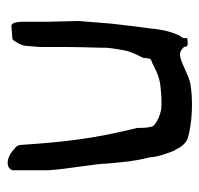

<svg xmlns="http://www.w3.org/2000/svg" viewBox="-30 -502 536 517"><g transform="rotate(90 238.5 -243.0)"><path d="M36 -185C37 -159 37 -134 38 -108V-43C38 -25 39 -8 48 -5L85 -8C91 -13 102 -31 103 -44C103 -52 106 -72 106 -85V-153C106 -178 107 -203 108 -248V-261C110 -281 113 -300 117 -317V-318C122 -333 127 -344 135 -359C135 -362 136 -369 137 -373V-377C140 -380 140 -382 148 -384C163 -391 185 -405 216 -407C235 -409 254 -410 270 -409H271C289 -406 307 -399 319 -387C323 -376 324 -365 324 -344C354 -223 362 -145 370 -27C371 -22 375 -17 379 -14H380C393 2 429 16 438 -8V-104C435 -156 420 -233 420 -262L414 -322L410 -347C408 -357 406 -368 403 -378V-379C403 -397 389 -436 384 -446H383C375 -464 365 -475 352 -480C311 -492 251 -495 204 -487C176 -480 153 -464 133 -460C120 -457 113 -463 106 -470V-469C105 -481 102 -481 85 -479C82 -479 82 -481 82 -470V-469C81 -465 79 -463 78 -461H77C66 -440 59 -413 56 -378L50 -333L43 -273C41 -244 38 -215 36 -185ZM43 -272V-273ZM133 -460ZM204 -487ZM352 -480H353ZM414 -322ZM438 -104Z"/></g></svg>

Font: Vapor
Style: Lit
Weight: 300
Foundry: Cannot Into Space Fonts
Version: Version 0.179